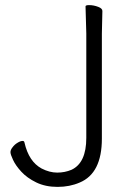

<svg xmlns="http://www.w3.org/2000/svg" viewBox="-20 -720 532 752"><path d="M381 -677 379 -588V-177Q379 -41 292 -5Q253 12 205.5 12Q158 12 122 -5.5Q86 -23 63.5 -47.5Q41 -72 31 -94Q21 -115 21 -124Q21 -133 29 -143Q37 -154 49 -161Q60 -168 69 -168Q75 -168 76 -161Q93 -87 143 -60Q174 -44 204 -44Q234 -44 260 -55Q318 -82 318 -180V-589L315 -695Q315 -700 329 -700Q347 -700 365 -693Q381 -687 381 -677Z"/></svg>

Font: ToneOZ-Pinyin-WenKai-Light
Style: Light
Weight: 300
Designer: Fontworks Inc.
Foundry: ToneOZ
Version: Version 0.240331